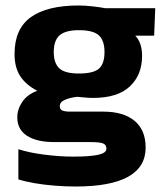

<svg xmlns="http://www.w3.org/2000/svg" viewBox="-20 -504 603 700"><path d="M255 176Q220 176 181 173Q142 170 107 164Q72 158 47 150V40Q87 53 143 60Q199 67 246 67Q307 67 337.5 60.5Q368 54 368 38Q368 24 356 19Q344 14 309 14H178Q114 14 78.5 -9Q43 -32 43 -76Q43 -106 61.5 -133Q80 -160 116 -173Q75 -194 54 -226Q33 -258 33 -307Q33 -399 92.5 -441.5Q152 -484 267 -484Q291 -484 320.5 -480.5Q350 -477 364 -474H546L542 -374H473Q498 -349 498 -300Q498 -231 453.5 -189Q409 -147 319 -147Q304 -147 289.5 -148.5Q275 -150 261 -151Q235 -148 216.5 -140Q198 -132 198 -117Q198 -105 207.5 -101Q217 -97 236 -97H357Q430 -97 470.5 -63.5Q511 -30 511 34Q511 176 255 176ZM268 -236Q321 -236 341 -254Q361 -272 361 -314Q361 -356 340.5 -375Q320 -394 268 -394Q219 -394 197.5 -375.5Q176 -357 176 -314Q176 -274 196 -255Q216 -236 268 -236Z"/></svg>

Font: Kanit SemiBold
Style: Regular
Weight: 600
Designer: Katatrad Team
Foundry: CadsonDemak
Version: Version 2.000; ttfautohint (v1.8.3)